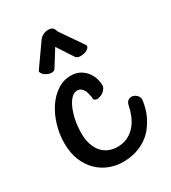

<svg xmlns="http://www.w3.org/2000/svg" viewBox="-159 -687 711 798"><g transform="rotate(-30 196.5 -288.0)"><path d="M194.8 27.8Q161.6 27.8 130.4 15.6Q99.1 3.4 75 -20.5Q50.8 -44.4 36.4 -79.6Q22 -114.7 22 -161.1Q22 -204.1 34.2 -245.6Q46.4 -287.1 67.9 -319.6Q89.4 -352.1 119.4 -372.1Q149.4 -392.1 185.1 -392.1Q210.9 -392.1 229 -381.6Q247.1 -371.1 258.3 -356.2Q269.5 -341.3 274.7 -324.2Q279.8 -307.1 279.8 -293.9Q279.8 -284.2 274.7 -276.4Q269.5 -268.6 262.2 -263.2Q254.9 -257.8 246.1 -255.1Q237.3 -252.4 230.5 -252.9Q223.6 -253.4 219.5 -257.8Q215.3 -262.2 216.8 -271Q214.8 -277.3 213.1 -286.6Q211.4 -295.9 207.3 -304.4Q203.1 -313 195.8 -319.1Q188.5 -325.2 175.8 -325.2Q162.1 -325.2 149.2 -312.3Q136.2 -299.3 126.2 -276.9Q116.2 -254.4 110.1 -224.6Q104 -194.8 104 -161.1Q104 -131.3 111.6 -108.4Q119.1 -85.4 132.8 -69.8Q146.5 -54.2 165.3 -46.1Q184.1 -38.1 206.1 -38.1Q235.4 -38.1 257.1 -49.1Q278.8 -60.1 293.9 -78.1Q309.1 -96.2 318.4 -118.7Q327.6 -141.1 332 -164.1Q335.4 -180.7 345.9 -186.3Q356.4 -191.9 367.4 -189Q378.4 -186 386.5 -176.5Q394.5 -167 393.1 -153.8Q391.1 -138.7 386 -119.1Q380.9 -99.6 371.1 -79.6Q361.3 -59.6 346.4 -40.3Q331.5 -21 310.1 -5.9Q288.6 9.3 260 18.6Q231.4 27.8 194.8 27.8ZM297.9 -480Q300.8 -476.1 303.2 -472.4Q305.7 -468.8 305.7 -464.8Q305.7 -456.5 293.5 -449.2Q281.2 -441.9 260.7 -441.9Q252.4 -441.9 246.8 -445.1Q241.2 -448.2 238.8 -452.1L189.5 -527.8L146.5 -459Q142.6 -452.1 138.2 -447Q133.8 -441.9 122.6 -441.9Q115.7 -441.9 108.2 -444.8Q100.6 -447.8 94.2 -452.1Q87.9 -456.5 83.7 -462.2Q79.6 -467.8 79.6 -473.1Q79.6 -475.1 81.5 -477.1L151.9 -577.1Q160.6 -590.8 172.9 -597.4Q185.1 -604 197.8 -604Q206.5 -604 211.9 -602.3Q217.3 -600.6 220.7 -597.2Q224.1 -593.8 226.3 -588.6Q228.5 -583.5 231.4 -576.2Z"/></g></svg>

Font: Grand Hotel
Style: Regular
Weight: 400
Designer: Brian J. Bonislawsky & Jim Lyles for Astigmatic (AOETI)
Foundry: Astigmatic (AOETI)
Version: Version 001.000